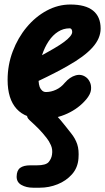

<svg xmlns="http://www.w3.org/2000/svg" viewBox="-20 -530 478 871"><path d="M177.5 9Q96.5 9 55.5 -36Q14.5 -81 14.5 -167.5Q14.5 -235.5 37.8 -297Q61 -358.5 101 -406.5Q141 -454.5 192.2 -482Q243.5 -509.5 299 -509.5Q368 -509.5 402.2 -481.8Q436.5 -454 436.5 -400.5Q436.5 -378 427.2 -356.5Q418 -335 399.2 -314.2Q380.5 -293.5 352.5 -272.8Q324.5 -252 287 -231Q264 -217.5 229.5 -199.8Q195 -182 155 -163Q155.5 -154.5 156.8 -147.8Q158 -141 160 -135.5Q164 -125.5 171.2 -119Q178.5 -112.5 188.5 -112.5Q211.5 -112.5 234.2 -123Q257 -133.5 274 -154.5Q296.5 -180.5 322.8 -188Q349 -195.5 370.5 -179.5Q381 -172 388 -157Q395 -142 392.8 -122.2Q390.5 -102.5 371.5 -79.5Q337 -38.5 285.5 -14.8Q234 9 177.5 9ZM170.5 -279.5Q184.5 -287 198 -294.8Q211.5 -302.5 225.5 -310.5Q253 -326.5 271 -340Q289 -353.5 298.2 -364.8Q307.5 -376 307.5 -385Q307.5 -391.5 304.8 -396.5Q302 -401.5 295.5 -401.5Q267.5 -401.5 243.5 -386.2Q219.5 -371 201 -343.5Q182.5 -316 170.5 -279.5ZM129.5 321.5Q99.5 321.5 77.2 309Q55 296.5 55.5 270.5Q56 243 71.5 231.5Q87 220 117 220H147Q188.5 220 201 204.8Q213.5 189.5 216 171Q219.5 148 211 128.8Q202.5 109.5 191.5 96Q174 73.5 157 56Q140 38.5 114.5 15.5Q98.5 1 104.2 -12Q110 -25 126.8 -33Q143.5 -41 159.5 -41Q181.5 -41 197.2 -34.2Q213 -27.5 227 -14.5Q243 1 254.8 15Q266.5 29 277.8 43.2Q289 57.5 302.5 74.5Q321.5 98 330.2 124Q339 150 336 188.5Q333 231 306.5 260.8Q280 290.5 241.2 306Q202.5 321.5 161 321.5Z"/></svg>

Font: Edu VIC WA NT Hand Pre
Style: Regular
Weight: 400
Designer: Tina and Corey Anderson, Eben Sorkin, Mirko Velimirovic
Foundry: Google for Education
Version: Version 1.000